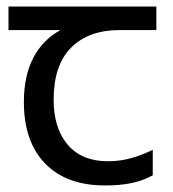

<svg xmlns="http://www.w3.org/2000/svg" viewBox="-20 -557 530 587"><path d="M301 10Q183 10 118 -57Q53 -124 53 -245Q53 -325 82 -380.5Q111 -436 165 -465H6V-537H458V-465H345Q251 -465 197.5 -411.5Q144 -358 144 -252Q144 -165 187 -114.5Q230 -64 310 -64Q347 -64 381 -73.5Q415 -83 447 -99V-21Q418 -5 383 2.5Q348 10 301 10Z"/></svg>

Font: hexusinhala05
Style: Book
Weight: 400
Designer: Jelle Bosma - Monotype Design Team
Foundry: Monotype Imaging Inc.
Version: Version 2.003